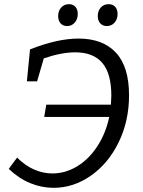

<svg xmlns="http://www.w3.org/2000/svg" viewBox="-20 -892 685 921"><path d="M599 -435Q599 -311 549 -209Q499 -107 415.5 -49Q332 9 237 9Q180 9 125 -13.5Q70 -36 22 -82L62 -136Q139 -60 232 -60Q293 -60 349 -93.5Q405 -127 446 -189Q487 -251 504 -331H192L202 -390H512Q514 -418 514 -433Q514 -540 470.5 -590.5Q427 -641 341 -641Q275 -641 190 -612L158 -502H109L124 -655Q255 -707 357 -707Q473 -707 536 -639.5Q599 -572 599 -435ZM259 -815Q259 -840 273.5 -856Q288 -872 311 -872Q330 -872 341.5 -859.5Q353 -847 353 -825Q353 -800 338.5 -783.5Q324 -767 302 -767Q282 -767 270.5 -780Q259 -793 259 -815ZM449 -815Q449 -840 463.5 -856Q478 -872 501 -872Q521 -872 532.5 -859.5Q544 -847 544 -825Q544 -800 529.5 -783.5Q515 -767 492 -767Q473 -767 461 -780Q449 -793 449 -815Z"/></svg>

Font: Bitter Pro
Style: Italic
Weight: 400
Italic angle: -9°
Designer: Sol Matas, and Bitter project Authors
Foundry: Sol Matas
Version: Version 1.010